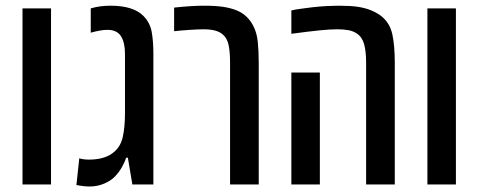

<svg xmlns="http://www.w3.org/2000/svg" viewBox="-20 -660 1711 687"><path d="M60.5 0V-629.9H162.6V0Z M301.3 7.3Q279.8 7.3 253.4 2L263.7 -93.8Q267.1 -91.8 277.8 -90.3Q288.6 -88.9 297.4 -88.9Q349.6 -88.9 379.9 -109.9Q410.2 -130.9 418.9 -168Q427.2 -204.6 427.2 -254.4V-467.8Q427.2 -507.8 412.8 -530.5Q398.4 -553.2 364.7 -553.2Q351.6 -553.2 336.7 -550.5Q321.8 -547.9 304.7 -543V-629.9Q336.4 -639.6 375.5 -639.6Q457 -639.6 493.2 -603Q517.1 -578.6 522.9 -545.2Q528.8 -511.7 528.8 -467.8V0H453.6L437.5 -95.7H431.2Q426.8 -80.6 416.3 -62Q405.8 -43.5 391.6 -28.8Q377.4 -13.7 353 -3.2Q328.6 7.3 301.3 7.3Z M803.2 0V-435.1Q803.2 -473.6 798.1 -498.3Q793 -522.9 777.8 -536.1Q765.6 -546.9 748 -551Q730.5 -555.2 708.5 -555.2Q689.5 -555.2 656.7 -553Q624 -550.8 603 -548.3V-632.8Q633.8 -636.2 660.9 -637.9Q688 -639.6 710 -639.6Q751 -639.6 778.8 -635.5Q806.6 -631.3 828.6 -622.1Q866.2 -606 885.7 -568.4Q898.9 -543.9 902.3 -510.5Q905.8 -477.1 905.8 -435.1V0Z M1290 0V-435.1Q1290 -476.1 1283 -501.7Q1275.9 -527.3 1256.8 -540Q1244.1 -548.8 1226.8 -552Q1209.5 -555.2 1186.5 -555.2Q1161.1 -555.2 1124.5 -551.5Q1087.9 -547.9 1022.5 -539.1V-622.6Q1036.1 -626 1054.7 -628.4Q1073.2 -630.9 1095.7 -633.8Q1126.5 -637.2 1149.9 -638.4Q1173.3 -639.6 1191.9 -639.6Q1233.9 -639.6 1260 -635.7Q1286.1 -631.8 1306.6 -623.5Q1329.1 -614.3 1344.7 -602.1Q1375 -577.6 1383.8 -537.4Q1392.6 -497.1 1392.6 -435.1V0ZM1022.5 0V-400.4H1124.5V0Z M1509.3 0V-629.9H1611.3V0Z"/></svg>

Font: Open Sans Condensed SemiBold
Style: Regular
Weight: 600
Width: 3
Designer: Monotype Design Team
Foundry: Monotype Imaging Inc.
Version: Version 3.000; ttfautohint (v1.8.4)